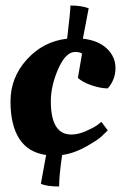

<svg xmlns="http://www.w3.org/2000/svg" viewBox="-20 -581 438 695"><path d="M252 -393Q218 -393 191 -332Q164 -271 164 -214Q164 -94 238 -94Q262 -94 289 -105.5Q316 -117 332 -128L347 -140L370 -109Q362 -101 348.5 -88Q335 -75 292 -50.5Q249 -26 205 -20Q194 54 194 94Q148 94 128 84L147 -20Q82 -29 50 -78.5Q18 -128 18 -214Q18 -300 77 -365.5Q136 -431 223 -441Q235 -541 235 -561Q275 -561 301 -551L280 -441Q335 -435 366.5 -405.5Q398 -376 398 -334.5Q398 -293 370 -261Q345 -261 312 -272Q279 -283 262 -299L277 -387Q268 -393 252 -393Z"/></svg>

Font: Oleo Script Swash Caps
Style: Regular
Weight: 400
Designer: Soytutype
Foundry: Soytutype
Version: Version 1.002